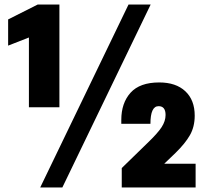

<svg xmlns="http://www.w3.org/2000/svg" viewBox="-20 -830 921 850"><path d="M108 -355V-664L16 -628V-744L147 -810H243V-355ZM158 0 549 -810H647L256 0ZM519 0V-86L632 -196Q678 -240 695.5 -267Q713 -294 713 -321Q713 -360 682 -360Q646 -360 646 -282H517V-299Q517 -374 558 -419.5Q599 -465 685 -465Q759 -465 800.5 -426Q842 -387 842 -318Q842 -269 821 -232Q800 -195 757 -153L707 -105H846V0Z"/></svg>

Font: Oswald Heavy
Style: Regular
Weight: 400
Designer: Vernon Adams
Foundry: Vernon Adams
Version: Version 4.101